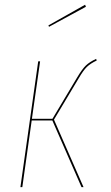

<svg xmlns="http://www.w3.org/2000/svg" viewBox="-20 -770 457 790"><path d="M330.1 -750.5 333.5 -742.2 181.6 -659.7 179.2 -665.5ZM375.5 -527.8 377.9 -521Q352.1 -508.8 337.4 -494.6Q322.8 -480.5 303.2 -446.8L202.1 -277.8L323.7 0H315.4L195.3 -274.4H110.4L71.8 0H64L137.2 -517.6H145L111.3 -281.2H195.8L297.9 -452.1Q318.4 -486.3 333.5 -500.7Q348.6 -515.1 375.5 -527.8Z"/></svg>

Font: Fira Sans Compressed Eight
Style: Italic
Weight: 100
Width: 3
Italic angle: -8°
Designer: Carrois Corporate & Edenspiekermann AG
Foundry: Carrois Corporate GbR & Edenspiekermann AG
Version: Version 4.203;PS 004.203;hotconv 1.0.88;makeotf.lib2.5.64775